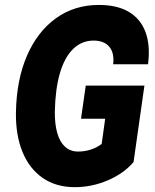

<svg xmlns="http://www.w3.org/2000/svg" viewBox="-20 -761 640 795"><path d="M290 14Q212 14 156.8 -24.2Q101.5 -62.5 73 -132.2Q44.5 -202 46 -296Q48.5 -431 91.8 -530.5Q135 -630 211 -685Q287 -740 387.5 -740.5Q462.5 -741 511.5 -713Q560.5 -685 581.8 -630Q603 -575 593 -495H448.5Q451.5 -519.5 447 -537.8Q442.5 -556 431.8 -568.2Q421 -580.5 404.8 -586.8Q388.5 -593 368 -593Q318.5 -593 283 -558.5Q247.5 -524 228.2 -458.5Q209 -393 207 -299Q206.5 -247.5 217 -210.5Q227.5 -173.5 249.2 -153.5Q271 -133.5 303.5 -133.5Q330.5 -133.5 355.5 -141.5Q380.5 -149.5 401 -165L415.5 -269.5H315.5L335 -406.5H578L533 -90Q492.5 -42.5 426.2 -14.2Q360 14 290 14Z"/></svg>

Font: Spline Sans Mono
Style: Bold Italic
Weight: 700
Italic angle: -4°
Monospace: yes
Version: Version 1.004